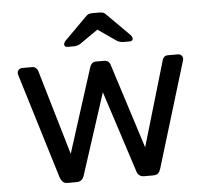

<svg xmlns="http://www.w3.org/2000/svg" viewBox="-52 -788 906 843"><g transform="rotate(-5 401.0 -366.5)"><path d="M212 0Q199 0 192 -6.5Q185 -13 180 -25L38 -489Q36 -494 36 -499Q36 -508 42.5 -514Q49 -520 57 -520H101Q112 -520 118 -514Q124 -508 126 -503L237 -126L356 -499Q358 -506 364.5 -513Q371 -520 384 -520H418Q431 -520 438 -513Q445 -506 446 -499L565 -126L676 -503Q677 -508 683 -514Q689 -520 700 -520H745Q753 -520 759 -514Q765 -508 765 -499Q765 -494 763 -489L622 -25Q618 -13 611 -6.5Q604 0 589 0H550Q537 0 528.5 -6.5Q520 -13 517 -25L401 -383L285 -25Q281 -13 273 -6.5Q265 0 251 0ZM265 -595Q250 -595 250 -607Q250 -615 261 -626L353 -718Q363 -729 370.5 -731Q378 -733 386 -733H416Q425 -733 432 -731Q439 -729 449 -718L541 -626Q552 -615 552 -607Q552 -595 537 -595H511Q504 -595 496 -597Q488 -599 483 -602L401 -659L319 -602Q314 -599 306 -597Q298 -595 291 -595Z"/></g></svg>

Font: DVN-Rubik
Style: Regular
Weight: 400
Designer: Hubert and Fischer
Foundry: Hubert & Fischer
Version: Version 2.102